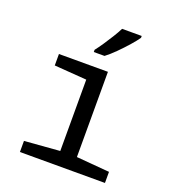

<svg xmlns="http://www.w3.org/2000/svg" viewBox="-139 -871 877 976"><g transform="rotate(20 300.0 -383.0)"><path d="M80 0V-60L271 -75V-461L96 -474V-536H361V-75L540 -60V0ZM259 -618Q274 -637 291.5 -663Q309 -689 326 -716.5Q343 -744 354 -766H460V-756Q448 -738 423 -709.5Q398 -681 369.5 -652.5Q341 -624 317 -606H259Z"/></g></svg>

Font: Noto Sans Mono
Style: Regular
Weight: 400
Designer: Monotype Design Team
Foundry: Monotype Imaging Inc.
Version: Version 2.014